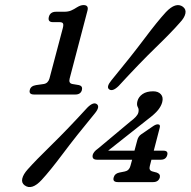

<svg xmlns="http://www.w3.org/2000/svg" viewBox="-20 -736 770 776"><path d="M194 -646.5Q172 -646.5 177.5 -668Q183 -688.5 206.5 -688.5H239Q256 -688.5 267.5 -693.5Q279 -698.5 292 -707Q306 -715.5 317.5 -715.5Q339.5 -715.5 333.5 -693L261.5 -418.5Q256.5 -399.5 272.5 -396.5L299.5 -392Q315 -388 311 -372Q306 -354 284.5 -354H118Q95.5 -354 100.5 -372.5Q104 -388.5 125.5 -392L157 -396.5Q174.5 -399.5 180 -419L234 -623Q237.5 -637 234.2 -641.8Q231 -646.5 220.5 -646.5ZM535 -170Q539 -185 550.5 -193L596.5 -224.5Q609 -233.5 617.5 -233.5Q629.5 -233.5 625.5 -219.5L601.5 -127H640.5Q660.5 -127 656 -109.5Q651 -90.5 630 -90.5H592L585.5 -65Q580.5 -47 596.5 -43L613.5 -38.5Q629 -33 626 -19Q620.5 0 599 0H456.5Q434 0 439.5 -19Q443.5 -34.5 462 -38.5L484.5 -43Q502 -46.5 507 -65L514 -90.5H372.5Q350 -90.5 355 -111Q356.5 -116 361.5 -122.5Q366.5 -129 378 -137L506.5 -244.5Q535 -265.5 539 -280.5Q542.5 -294 537 -303Q531.5 -312 535.5 -327.5Q540 -344.5 556.2 -355.8Q572.5 -367 599 -367Q619.5 -367 630.2 -355Q641 -343 635.5 -322.5Q631.5 -307.5 619.2 -291.8Q607 -276 575 -252L417 -127H523.5ZM459.5 -388.5Q435 -364.5 421 -375Q408.5 -384.5 430 -411Q509.5 -507.5 562.8 -578.5Q616 -649.5 650.5 -687Q691 -729.5 719.5 -708.5Q733 -698 729.2 -681Q725.5 -664 707 -644.5Q674.5 -607 609.5 -544Q544.5 -481 459.5 -388.5ZM333 -301Q357.5 -325.5 371.5 -315Q385 -304.5 363.5 -278Q287.5 -186 234.5 -115.2Q181.5 -44.5 148.5 -9Q108.5 34.5 79.5 13Q66 3 70 -14.2Q74 -31.5 92 -51.5Q123.5 -87 188 -150Q252.5 -213 333 -301Z"/></svg>

Font: Fraunces 72pt S100
Style: Italic
Weight: 400
Italic angle: -16°
Version: Version 1.000; ttfautohint (v1.8.3)